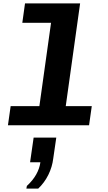

<svg xmlns="http://www.w3.org/2000/svg" viewBox="-20 -741 640 1136"><path d="M27 0 43 -113H213L282 -606H112L128 -721H454L369 -113H523L507 0ZM136 375 139 359Q174 327 194 291.5Q214 256 219 219H158L179 73H313L295 197Q289 247 266 293.5Q243 340 206 375Z"/></svg>

Font: Chivo Mono Medium
Style: Bold Italic
Weight: 700
Italic angle: -8.05°
Monospace: yes
Version: Version 1.008